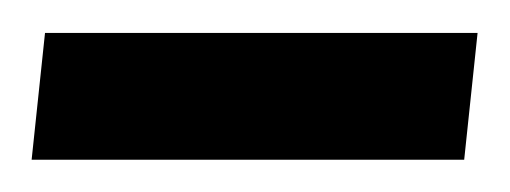

<svg xmlns="http://www.w3.org/2000/svg" viewBox="-25 -830 316 119"><path d="M-5.4 -731H262.7L271 -809.6H2.9Z"/></svg>

Font: Oswald
Style: Heavy
Weight: 800
Designer: Vernon Adams
Foundry: Vernon Adams
Version: 3.0; ttfautohint (v0.95.6-bc232) -l 8 -r 50 -G 200 -x 0 -w "